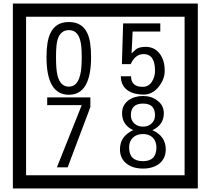

<svg xmlns="http://www.w3.org/2000/svg" viewBox="-20 -980 1195 1090"><path d="M1103 90H53V-960H1103ZM1028 15V-885H128V15ZM497 -656Q497 -442 371 -442Q244 -442 244 -656Q244 -744 265 -789Q294 -855 371 -855Q448 -855 477 -789Q497 -745 497 -656ZM444 -656Q444 -723 435 -752Q420 -809 371 -809Q322 -809 306 -752Q298 -723 298 -656Q298 -587 306 -553Q322 -488 371 -488Q419 -488 435 -554Q444 -587 444 -656ZM915 -580Q916 -531 880.5 -487Q845 -443 796 -443Q741 -443 706 -466Q666 -494 666 -547H724Q724 -487 790 -487Q824 -487 843 -517Q860 -544 860 -579Q860 -673 795 -673Q748 -673 722 -616H672L679 -847H890V-801H733L727 -677Q740 -689 753 -701Q772 -714 807 -714Q859 -714 889 -672Q915 -635 915 -580ZM493 -372 364 -30H303L444 -383H248V-427H493ZM921 -132Q921 -79 882 -49Q846 -23 792 -23Q737 -23 701 -49Q661 -79 661 -132Q661 -207 736 -241Q673 -271 673 -337Q673 -384 710 -411Q744 -435 792 -435Q839 -435 872 -410Q910 -383 910 -337Q910 -271 845 -241Q921 -207 921 -132ZM860 -326Q860 -392 792 -392Q723 -392 723 -326Q723 -297 742.5 -279Q762 -261 792 -261Q821 -261 840.5 -279Q860 -297 860 -326ZM868 -143Q868 -178 847.5 -198.5Q827 -219 792 -219Q756 -219 734.5 -198.5Q713 -178 713 -143Q713 -65 792 -65Q868 -65 868 -143Z"/></svg>

Font: Unicode BMP Fallback SIL
Style: Regular
Weight: 400
Foundry: NRSI, SIL International
Version: Version 5.1 Based on Unicode 5.1